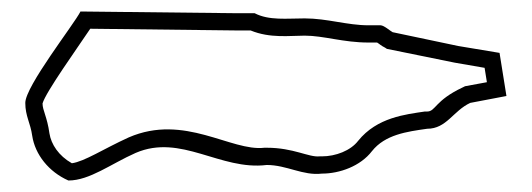

<svg xmlns="http://www.w3.org/2000/svg" viewBox="-20 -386 926 334"><path d="M24 -207C24 -184 33 -172 36 -150C41 -117 65 -87 99 -72C136 -72 173 -101 216 -120C295 -154 363 -89 444 -99C479 -99 507 -80 540 -84C571 -84 607 -97 627 -123C650 -152 688 -157 723 -162C757 -162 768 -193 798 -207L861 -219L849 -294L777 -306L663 -330C659 -332 648 -342 642 -342H621C584 -342 549 -354 510 -354C479 -354 448 -350 423 -363H393L120 -366C109 -344 24 -236 24 -207ZM54 -206C59 -225 115 -303 137 -336L393 -333H416C450 -319 484 -324 510 -324C543 -324 577 -312 621 -312H636C641 -309 642 -307 650 -303L653 -301L771 -277L823 -268L827 -243L789 -236L785 -234C736 -211 738 -192 723 -192H721H719C686 -187 636 -182 603 -141C590 -124 564 -114 540 -114H538H536C517 -112 491 -129 444 -129H442H440C382 -122 301 -189 204 -147C160 -127 127 -105 105 -102C82 -115 69 -135 66 -154C62 -183 54 -194 54 -206Z"/></svg>

Font: Camosport
Style: Oln
Weight: 400
Version: Version 001.000